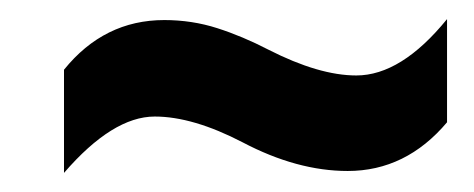

<svg xmlns="http://www.w3.org/2000/svg" viewBox="-20 -453 496 201"><path d="M344 -274Q405 -274 448 -325V-433Q400 -374 353 -374Q314 -374 261 -401Q234 -415 207.5 -423.5Q181 -432 152 -432Q89 -432 47 -380V-272Q98 -331 142 -331Q182 -331 234 -304Q291 -274 344 -274Z"/></svg>

Font: Noto Sans Display Condensed
Style: Bold Italic
Weight: 700
Width: 3
Designer: Monotype Design team
Foundry: Monotype Imaging Inc.
Version: 1.000